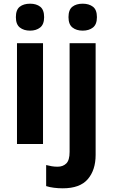

<svg xmlns="http://www.w3.org/2000/svg" viewBox="-20 -780 610 1040"><path d="M143 -760Q177 -760 198 -743.5Q219 -727 219 -687Q219 -648 197.5 -631Q176 -614 143 -614Q109 -614 87.5 -631Q66 -648 66 -687Q66 -727 87 -743.5Q108 -760 143 -760ZM213 -546V0H72V-546ZM351 -687Q351 -727 372 -743.5Q393 -760 428 -760Q462 -760 483.5 -743.5Q505 -727 505 -687Q505 -648 483.5 -631Q462 -614 428 -614Q394 -614 372.5 -631Q351 -648 351 -687ZM320 240Q296 240 272 237Q248 234 230 228V114Q246 118 260.5 120.5Q275 123 292 123Q321 123 339 105.5Q357 88 357 43V-546H498V59Q498 141 455.5 190.5Q413 240 320 240Z"/></svg>

Font: Noto Sans Tamil SemiCondensed
Style: Bold
Weight: 700
Width: 4
Designer: Jelle Bosma - Monotype Design Team
Foundry: Monotype Imaging Inc.
Version: Version 2.004; ttfautohint (v1.8.4.7-5d5b)